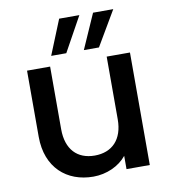

<svg xmlns="http://www.w3.org/2000/svg" viewBox="-86 -845 821 926"><g transform="rotate(-10 324.5 -381.5)"><path d="M70 -551V-227C70 -76 167 8 297 8C362 8 424 -20 460 -65V0H574V-551H460V-244C460 -145 406 -91 321 -91C236 -91 183 -145 183 -244V-551ZM357 -601H431L531 -771H432ZM271 -601 365 -771H266L197 -601Z"/></g></svg>

Font: Poppins Medium
Style: Regular
Weight: 500
Designer: Ninad Kale (Devanagari), Jonny Pinhorn (Latin)
Foundry: Indian Type Foundry
Version: 4.004